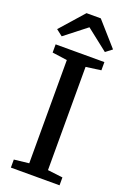

<svg xmlns="http://www.w3.org/2000/svg" viewBox="-180 -1029 730 1088"><g transform="rotate(20 185.0 -484.5)"><path d="M128 -58.5V-681L38 -693.5V-743H332V-693.5L241 -681V-58.5L332 -47.5V0H38.5V-48.5ZM54.5 -797.5 16.5 -827 142 -969H228L353.5 -827L315 -797.5L185 -899.5Z"/></g></svg>

Font: Merriweather 28pt Medium
Style: Regular
Weight: 500
Version: Version 2.100